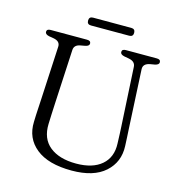

<svg xmlns="http://www.w3.org/2000/svg" viewBox="-121 -932 983 1054"><g transform="rotate(15 370.5 -405.0)"><path d="M582.5 -288 564 -622.5Q562.5 -652.5 526 -659.5L498.5 -664.5Q476 -669.5 476 -683.5Q476 -700 498 -700H674Q695.5 -700 695.5 -683.5Q695.5 -669.5 673 -664.5L646.5 -660Q606.5 -652.5 608.5 -620.5L625.5 -287Q627 -262.5 628.2 -239Q629.5 -215.5 630.5 -190Q634.5 -99.5 570 -41.8Q505.5 16 380.5 16Q247.5 16 178.2 -39.8Q109 -95.5 112.5 -189Q112.5 -204.5 113.8 -228.2Q115 -252 116.5 -277.2Q118 -302.5 119 -322L134.5 -622Q136 -653 98 -660L71 -664.5Q48.5 -669.5 48.5 -683.5Q48.5 -700 70.5 -700H277Q299 -700 299 -683.5Q299 -669.5 276.5 -665L249.5 -660Q215 -653.5 214 -624L198.5 -324.5Q196.5 -286.5 195.2 -256Q194 -225.5 193 -199Q190 -115 244.2 -71.2Q298.5 -27.5 394.5 -27.5Q488 -27.5 539 -71.2Q590 -115 586.5 -193Q585.5 -226 584.5 -247.5Q583.5 -269 582.5 -288ZM255.5 -803Q255.5 -825.5 278 -825.5H495Q517.5 -825.5 517.5 -803Q517.5 -781 495 -781H278Q255.5 -781 255.5 -803Z"/></g></svg>

Font: Fraunces 9pt S050 Light
Style: Regular
Weight: 300
Version: Version 1.000; ttfautohint (v1.8.3)